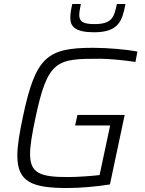

<svg xmlns="http://www.w3.org/2000/svg" viewBox="-20 -936 726 964"><path d="M453 -774C577 -774 594 -833 610 -916H567C553 -850 543 -815 454 -815C394 -815 378 -830 378 -861C378 -877 382 -894 386 -916H343C337 -891 333 -868 333 -847C333 -802 358 -774 453 -774ZM320 8C381 8 465 1 532 -10L606 -359H369L357 -306H533L480 -57C439 -52 364 -47 321 -47C182 -47 131 -66 131 -162C131 -206 141 -264 158 -344C220 -638 266 -641 483 -641C526 -641 601 -634 660 -625L670 -677C614 -688 519 -696 447 -696C214 -696 158 -649 94 -345C77 -264 67 -202 67 -155C67 -19 145 8 320 8Z"/></svg>

Font: Saira UNSAM Light Italic
Style: Regular
Weight: 300
Italic angle: -12°
Designer: Hector Gatti with collaboration of the Omnibus-Type team
Foundry: Omnibus-Type
Version: Version 0.072;PS 000.072;hotconv 1.0.88;makeotf.lib2.5.64775